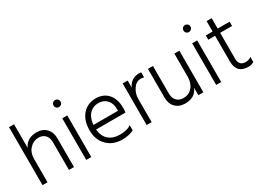

<svg xmlns="http://www.w3.org/2000/svg" viewBox="-26 -1365 2750 2026"><g transform="rotate(-30 1348.5 -352.5)"><path d="M459 0H398V-335Q398 -394 368 -425Q338 -456 289 -456Q227 -456 182 -408.5Q137 -361 137 -280V0H76V-707H137V-420Q183 -515 298 -515Q371 -515 415 -470Q459 -425 459 -354Z M670 0H609V-507H670ZM669.5 -699.5Q682 -687 682 -669Q682 -651 669.5 -639Q657 -627 639 -627Q621 -627 609 -639Q597 -651 597 -669Q597 -687 609 -699.5Q621 -712 639 -712Q657 -712 669.5 -699.5Z M1189 -25Q1129 5 1049 5Q936 5 865.5 -65.5Q795 -136 795 -251Q795 -373 857 -443Q919 -513 1018 -513Q1111 -513 1166 -452Q1221 -391 1221 -280Q1221 -246 1217 -226H859Q866 -142 917 -97.5Q968 -53 1052 -53Q1138 -53 1189 -87ZM1016 -456Q952 -456 909 -411Q866 -366 859 -282H1158V-305Q1158 -374 1119.5 -415Q1081 -456 1016 -456Z M1406 0H1345V-507H1406V-421Q1448 -513 1548 -513Q1555 -513 1573 -511V-449Q1553 -455 1533 -455Q1479 -455 1442.5 -401.5Q1406 -348 1406 -283Z M2036 0H1975V-91Q1935 7 1814 7Q1740 7 1696.5 -37.5Q1653 -82 1653 -155V-507H1714V-172Q1714 -114 1744.5 -83Q1775 -52 1825 -52Q1892 -52 1933.5 -100Q1975 -148 1975 -225V-507H2036Z M2253 0H2192V-507H2253ZM2252.5 -699.5Q2265 -687 2265 -669Q2265 -651 2252.5 -639Q2240 -627 2222 -627Q2204 -627 2192 -639Q2180 -651 2180 -669Q2180 -687 2192 -699.5Q2204 -712 2222 -712Q2240 -712 2252.5 -699.5Z M2652 -14Q2623 5 2585 5Q2441 5 2441 -143V-455H2358V-507H2441V-634H2503V-507H2648V-455H2503V-140Q2503 -53 2584 -53Q2624 -53 2652 -76Z"/></g></svg>

Font: Hind Guntur Light
Style: Regular
Weight: 300
Designer: Manushi Parikh, Hitesh Malaviya
Foundry: Indian Type Foundry
Version: Version 1.002;PS 1.0;hotconv 1.0.86;makeotf.lib2.5.63406; tt